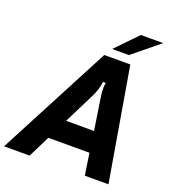

<svg xmlns="http://www.w3.org/2000/svg" viewBox="-220 -1091 1108 1220"><g transform="rotate(20 334.0 -481.0)"><path d="M120 0H-53L347 -763H523L653 0H493L471 -147H193ZM262 -287H451L418 -502Q413 -533 413 -564Q413 -587 417 -599H398Q395 -574 387.5 -549Q380 -524 364 -491ZM494 -816H381L522 -962H673Z"/></g></svg>

Font: Open Sauce Sans ExBold Italic
Style: Regular
Weight: 800
Italic angle: -10°
Designer: Alfredo Marco Pradil
Foundry: Creative Sauce Fz LLC
Version: Version 1.477